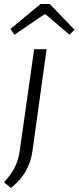

<svg xmlns="http://www.w3.org/2000/svg" viewBox="-56 -730 391 956"><path d="M176 -485 105 26Q100 62 85.5 95.5Q71 129 48.5 156.5Q26 184 -2 206L-36 177Q-3 143 16 106.5Q35 70 42 22L114 -485ZM192 -710 315 -582 290 -557 172 -658H164L16 -557L-4 -586L146 -710Z"/></svg>

Font: Exo 2 Light
Style: Italic
Weight: 300
Italic angle: -8°
Designer: Natanael Gama
Foundry: Natanael Gama
Version: Version 2.010